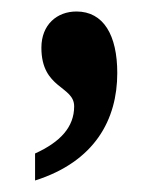

<svg xmlns="http://www.w3.org/2000/svg" viewBox="-20 -160 285 334"><path d="M41 107V154C145 121 184 48 184 -33C184 -99 160 -140 113 -140C79 -140 52 -117 52 -77C52 -5 109 -11 109 25C109 61 85 87 41 107Z"/></svg>

Font: Noto Serif Lao ExtraCondensed
Style: Bold
Weight: 700
Width: 2
Designer: Monotype Design Team
Foundry: Monotype Imaging Inc.
Version: Version 2.003